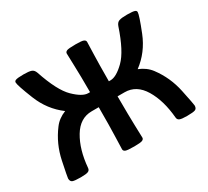

<svg xmlns="http://www.w3.org/2000/svg" viewBox="-132 -863 1168 1079"><g transform="rotate(-30 451.5 -323.0)"><path d="M517.6 -380.9H528.8Q566.4 -380.9 619.4 -432.6Q672.4 -484.4 718.8 -623Q726.1 -643.6 741.7 -648.9Q757.3 -654.3 792.5 -654.3Q832.5 -654.3 844.2 -648.9Q852.5 -645 852.5 -636.7Q852.5 -617.7 813.2 -518.8Q773.9 -419.9 691.9 -358.9Q740.2 -339.8 768.1 -302.7Q826.7 -224.6 846.9 -127.2Q867.2 -29.8 867.2 -22.5Q867.2 -2.9 854.5 2.4Q841.8 7.8 801.3 7.8Q766.1 7.8 753.7 2.4Q741.2 -2.9 740.2 -17.6Q730.5 -131.8 685.1 -207.5Q639.6 -283.2 563.5 -283.2H517.6Q518.1 -148.4 520 -94.7Q522.5 -33.2 522.5 -12.7Q522.5 -2.9 511.7 2.4Q501 7.8 459 7.8Q411.6 7.8 401.1 2.4Q390.6 -2.9 390.6 -12.7Q390.6 -33.2 393.1 -94.7Q395.5 -156.2 395.5 -283.2H349.6Q273.4 -283.2 228 -207.5Q182.6 -131.8 172.9 -17.6Q171.9 -2.9 159.4 2.4Q147 7.8 111.8 7.8Q71.3 7.8 58.6 2.4Q45.9 -2.9 45.9 -22.5Q45.9 -29.8 66.2 -127.2Q86.4 -224.6 145.5 -302.7Q172.9 -339.8 221.2 -358.9Q139.2 -419.9 99.9 -518.8Q60.5 -617.7 60.5 -636.7Q60.5 -645 68.8 -648.9Q80.6 -654.3 120.6 -654.3Q155.8 -654.3 171.4 -648.9Q187 -643.6 194.3 -623Q240.7 -484.4 293.7 -432.6Q346.7 -380.9 383.8 -380.9H395.5Q395.5 -490.2 393.1 -551.8Q390.6 -613.3 390.6 -633.8Q390.6 -643.6 401.1 -648.9Q411.6 -654.3 459 -654.3Q501 -654.3 511.7 -648.9Q522.5 -643.6 522.5 -633.8Q522.5 -613.3 520 -551.8Q518.1 -501.5 517.6 -380.9Z"/></g></svg>

Font: ALMAS
Style: Bold
Weight: 700
Designer: ALMAS Font/ by Husham Jawad Kadhim, derived from the Bainsely font by/ Paul James MIller
Foundry: High-Logic / Made with FontCreator
Version: Version 1.411;September 19, 2021;FontCreator 14.0.0.2814 32-